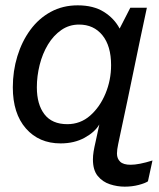

<svg xmlns="http://www.w3.org/2000/svg" viewBox="-20 -525 595 719"><path d="M207 12Q126 12 77 -44Q28 -100 28 -198Q28 -259 45 -314.5Q62 -370 93.5 -413Q125 -456 170 -480.5Q215 -505 271 -505Q330 -505 369 -480.5Q408 -456 428 -418L468 -496H530Q505 -380 481 -263Q457 -146 432 -30Q427 -6 422.5 15Q418 36 418 50Q418 69 430 80.5Q442 92 469 92Q500 92 551 76L534 154Q524 161 499.5 167.5Q475 174 447 174Q419 174 391.5 165Q364 156 346 134Q328 112 328 72Q328 58 330.5 42.5Q333 27 338.5 3.5Q344 -20 352 -59Q335 -30 296.5 -9Q258 12 207 12ZM232 -60Q281 -60 317.5 -92Q354 -124 375 -174.5Q396 -225 396 -281Q396 -353 363.5 -393Q331 -433 276 -433Q239 -433 209.5 -412.5Q180 -392 159.5 -358Q139 -324 128.5 -282Q118 -240 118 -198Q118 -134 146.5 -97Q175 -60 232 -60Z"/></svg>

Font: Atkinson Hyperlegible
Style: Italic
Weight: 400
Italic angle: -12°
Designer: Elliott Scott, Megan Eiswerth, Linus Boman, Theodore Petrosky
Foundry: Braille Institute
Version: Version 1.006; ttfautohint (v1.8.3)